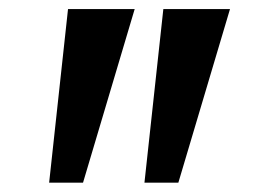

<svg xmlns="http://www.w3.org/2000/svg" viewBox="-20 -855 576 422"><path d="M276 -835 162.5 -453.5H88L129.5 -835ZM485.5 -835 372 -453.5H297.5L339 -835Z"/></svg>

Font: Merriweather 24pt Black
Style: Regular
Weight: 900
Designer: Eben Sorkin
Foundry: Eben Sorkin
Version: Version 2.100